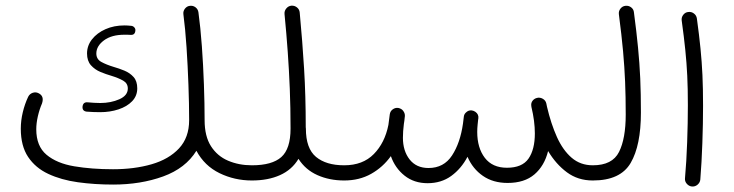

<svg xmlns="http://www.w3.org/2000/svg" viewBox="-20 -639 2619 685"><path d="M54.2 -179.7Q54.2 -209 61.3 -238.5Q68.4 -268.1 80.6 -293.9Q85.9 -304.2 96.7 -307.9Q107.4 -311.5 117.2 -306.6Q138.7 -296.4 129.9 -270Q120.6 -248.5 115 -223.9Q109.4 -199.2 109.4 -177.7Q109.4 -117.7 146 -86.9Q182.6 -56.2 244.9 -45.7Q307.1 -35.2 383.3 -35.2Q459.5 -35.2 521 -53Q582.5 -70.8 618.7 -109.6Q654.8 -148.4 654.8 -210.4Q654.8 -267.6 652.3 -335.7Q649.9 -403.8 645.5 -470.2Q641.1 -536.6 634.3 -587.9Q632.8 -599.1 639.9 -608.2Q647 -617.2 657.7 -618.2Q668.9 -619.6 677.7 -612.8Q686.5 -606 688 -594.7Q695.3 -541.5 700.2 -474.1Q705.1 -406.7 707.5 -337.9Q710 -269 710 -210.4Q710 -152.8 732.7 -117.4Q755.4 -82 793.7 -65.7Q832 -49.3 878.4 -49.3H878.9Q890.1 -49.3 897.9 -41.3Q905.8 -33.2 905.8 -22Q905.8 -10.7 897.9 -2.9Q890.1 4.9 878.9 4.9H878.4Q816.9 4.9 763.2 -21.2Q709.5 -47.4 680.7 -101.1Q642.1 -38.6 562 -9.5Q481.9 19.5 383.8 19.5Q317.4 19.5 257.8 11.2Q198.2 2.9 152.3 -18.6Q106.4 -40 80.3 -79.1Q54.2 -118.2 54.2 -179.7ZM462.9 -529.3Q461.4 -513.2 445.3 -514.6Q439.5 -515.1 434.3 -515.1Q429.2 -515.1 423.8 -515.1Q377.9 -515.1 350.8 -494.9Q323.7 -474.6 323.7 -448.2Q323.7 -427.7 341.6 -418Q359.4 -408.2 385.3 -400.4Q404.3 -395 423.8 -387Q443.4 -378.9 456.5 -364.3Q469.7 -349.6 469.7 -323.7Q469.7 -296.9 451.4 -277.8Q433.1 -258.8 402.8 -248.8Q372.6 -238.8 337.4 -238.8Q325.2 -238.8 313.2 -239.3Q301.3 -239.7 289.1 -240.7Q273.4 -242.7 274.4 -258.3Q276.4 -275.9 293.5 -273.9Q304.7 -272.9 315.9 -272.2Q327.1 -271.5 337.9 -271.5Q375.5 -271.5 405.8 -284.9Q436 -298.3 436 -323.2Q436 -341.8 419.4 -351.3Q402.8 -360.8 377 -368.7Q358.4 -374 338.4 -382.3Q318.4 -390.6 304.4 -406.2Q290.5 -421.9 290.5 -448.2Q290.5 -476.1 308.3 -498.8Q326.2 -521.5 356.4 -534.9Q386.7 -548.3 423.8 -548.3Q434.6 -548.3 447.8 -546.9Q454.6 -546.4 459.2 -541.3Q463.9 -536.1 462.9 -529.3Z M852.1 -22Q852.1 -33.2 859.9 -41.3Q867.7 -49.3 878.9 -49.3Q950.7 -49.3 983.6 -78.6Q1016.6 -107.9 1016.6 -180.2Q1016.6 -255.4 1013.9 -322Q1011.2 -388.7 1006.6 -453.6Q1002 -518.6 995.1 -588.9Q994.1 -600.1 1001.5 -608.9Q1008.8 -617.7 1019.5 -618.7Q1030.8 -619.6 1039.6 -612.5Q1048.3 -605.5 1049.3 -594.2Q1059.1 -489.7 1064.9 -393.8Q1070.8 -297.9 1070.8 -185.1Q1071.3 -182.6 1071.3 -180.2Q1071.3 -109.4 1107.4 -79.3Q1143.6 -49.3 1207.5 -49.3H1208Q1219.2 -49.3 1227.1 -41.3Q1234.9 -33.2 1234.9 -22Q1234.9 -10.7 1227.1 -2.9Q1219.2 4.9 1208 4.9H1207.5Q1155.3 4.9 1112.5 -14.2Q1069.8 -33.2 1044.9 -72.3Q1021.5 -33.2 979 -14.2Q936.5 4.9 878.9 4.9Q867.7 4.9 859.9 -2.9Q852.1 -10.7 852.1 -22Z M1181.2 -22Q1181.2 -33.2 1189 -41.3Q1196.8 -49.3 1208 -49.3Q1274.4 -49.3 1313.7 -89.4Q1353 -129.4 1365.7 -193.4Q1367.2 -207.5 1370.6 -231Q1372.1 -242.2 1381.1 -248.8Q1390.1 -255.4 1400.9 -253.9Q1402.8 -253.4 1404.8 -252.9Q1405.3 -252.9 1405.3 -252.4Q1405.8 -252.4 1406.2 -252.4Q1416 -249 1420.9 -239.7Q1421.4 -239.3 1421.4 -238.8Q1421.4 -238.8 1421.9 -237.8Q1425.3 -231 1424.3 -222.7L1423.8 -219.2Q1422.9 -208 1420.9 -196.8Q1417.5 -170.4 1417.5 -147.5Q1417.5 -100.6 1441.4 -70.1Q1465.3 -39.6 1508.8 -39.6Q1563.5 -39.6 1592.8 -84.5Q1622.1 -129.4 1631.8 -198.2Q1632.8 -209.5 1634.8 -222.7Q1635.7 -230.5 1640.6 -235.8Q1640.6 -235.8 1641.1 -236.3Q1641.1 -236.3 1641.6 -236.8Q1650.9 -246.6 1663.1 -245.1Q1669.9 -244.1 1675.8 -240.2Q1689 -231 1686.5 -215.3L1686 -213.4Q1685.5 -204.1 1684.1 -195.3Q1682.6 -180.7 1682.6 -168.5Q1682.6 -111.3 1709.7 -75.9Q1736.8 -40.5 1788.6 -40.5Q1842.8 -40.5 1865.5 -73Q1888.2 -105.5 1888.2 -163.1Q1888.2 -206.5 1876 -257.3Q1875.5 -259.3 1875.5 -261.2Q1874 -271.5 1879.9 -279.3Q1885.7 -287.1 1895.5 -289.6Q1906.2 -292.5 1916.5 -286.6Q1926.8 -280.8 1929.2 -269.5Q1930.7 -263.7 1931.6 -257.8Q1945.8 -197.3 1967 -150.1Q1988.3 -103 2019.5 -76.2Q2050.8 -49.3 2094.7 -49.3H2095.2Q2106.4 -49.3 2114.3 -41.3Q2122.1 -33.2 2122.1 -22Q2122.1 -10.7 2114.3 -2.9Q2106.4 4.9 2095.2 4.9H2094.7Q2042 4.9 2002.7 -24.2Q1963.4 -53.2 1935.5 -100.1Q1922.4 -47.4 1886.7 -16.8Q1851.1 13.7 1791 13.7Q1739.3 13.7 1702.9 -11.5Q1666.5 -36.6 1647.9 -79.6Q1625.5 -37.1 1589.8 -11.2Q1554.2 14.6 1505.4 14.6Q1457.5 14.6 1423.6 -12.2Q1389.6 -39.1 1374.5 -82Q1346.2 -42.5 1304.2 -18.8Q1262.2 4.9 1208 4.9Q1196.8 4.9 1189 -2.9Q1181.2 -10.7 1181.2 -22Z M2068.4 -22Q2068.4 -33.2 2076.2 -41.3Q2084 -49.3 2095.2 -49.3Q2164.6 -49.3 2188.5 -96.9Q2212.4 -144.5 2212.4 -230Q2212.4 -294.4 2210.2 -347.2Q2208 -399.9 2202.9 -456.3Q2197.8 -512.7 2188 -587.9Q2186.5 -599.1 2193.6 -608.2Q2200.7 -617.2 2211.4 -618.2Q2222.7 -619.6 2231.7 -612.8Q2240.7 -606 2241.7 -594.7Q2251 -524.9 2256.3 -469.5Q2261.7 -414.1 2264.2 -359.6Q2266.6 -305.2 2266.6 -237.3Q2266.6 -120.1 2230 -57.6Q2193.4 4.9 2095.2 4.9Q2084 4.9 2076.2 -2.9Q2068.4 -10.7 2068.4 -22Z M2412.1 -565.9Q2410.6 -577.1 2417.7 -586.2Q2424.8 -595.2 2435.5 -596.2Q2446.8 -597.7 2455.8 -590.8Q2464.8 -584 2466.3 -572.8Q2474.6 -512.7 2479.2 -465.6Q2483.9 -418.5 2486.1 -371.1Q2488.3 -323.7 2488.3 -261.7Q2488.3 -198.2 2485.8 -128.7Q2483.4 -59.1 2478.5 1.5Q2477.5 12.2 2468.8 19.8Q2460 27.3 2448.7 26.4Q2438 25.4 2430.4 16.8Q2422.9 8.3 2423.8 -2.4Q2429.2 -63 2431.6 -132.1Q2434.1 -201.2 2434.1 -263.7Q2434.1 -323.7 2431.9 -369.1Q2429.7 -414.6 2425 -460.2Q2420.4 -505.9 2412.1 -565.9Z"/></svg>

Font: Mikhak Light
Style: Regular
Weight: 300
Designer: Amin Abedi
Version: Version 3.3